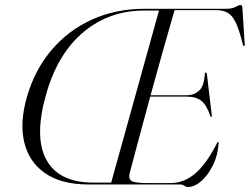

<svg xmlns="http://www.w3.org/2000/svg" viewBox="-20 -735 995 765"><path d="M698.5 0H332.5Q224 0 159.2 -45.2Q94.5 -90.5 76.2 -169.8Q58 -249 88 -351.5Q119.5 -458.5 186 -536.5Q252.5 -614.5 346.8 -657.2Q441 -700 556 -700H880Q905.5 -700 918.5 -707.5Q931.5 -715 938.5 -715Q945 -715 945.5 -706L955 -560Q956 -551.5 953 -551.5Q949.5 -551.5 947.5 -557.5Q933.5 -615 919.5 -644.5Q905.5 -674 887.2 -684.2Q869 -694.5 842 -694.5H675.5Q655.5 -626 630.2 -536.2Q605 -446.5 580 -355.5H725Q752.5 -355.5 773 -373.5Q793.5 -391.5 796 -441Q796.5 -446 799.5 -446Q803.5 -446 804.5 -438.5L823.5 -278.5Q824.5 -270 822.5 -269Q820 -268 818 -272.5Q804 -315.5 782.8 -332.8Q761.5 -350 724.5 -350H578.5Q553.5 -259 531.8 -177.2Q510 -95.5 496 -42.5Q491.5 -22.5 504.5 -14Q517.5 -5.5 571 -5.5H659Q712.5 -5.5 757.5 -43.5Q802.5 -81.5 845 -165.5Q847.5 -170 849 -170Q852 -170 851 -164.5Q848.5 -118 829.2 -78.2Q810 -38.5 782.8 -14.2Q755.5 10 729 10Q720.5 10 714.2 5Q708 0 698.5 0ZM166 -367Q114.5 -192 164 -99.8Q213.5 -7.5 352 -7.5H423L613.5 -693H555Q416.5 -693 314.5 -608.8Q212.5 -524.5 166 -367Z"/></svg>

Font: Fraunces 144pt S000 Light
Style: Italic
Weight: 300
Italic angle: -16°
Version: Version 1.000; ttfautohint (v1.8.3)